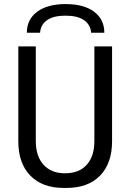

<svg xmlns="http://www.w3.org/2000/svg" viewBox="-20 -914 640 944"><path d="M293 10Q188 10 129 -50.5Q70 -111 70 -220V-686H156V-220Q156 -146 194 -104Q232 -62 300 -62Q369 -62 406.5 -104Q444 -146 444 -220V-686H531V-220Q531 -111 472 -50.5Q413 10 307 10ZM112 -753Q112 -819 163 -856.5Q214 -894 303 -894Q392 -894 442.5 -856.5Q493 -819 493 -753H428Q425 -793 393 -815Q361 -837 302 -837Q243 -837 211.5 -815Q180 -793 177 -753Z"/></svg>

Font: Chivo Mono Medium Light
Style: Regular
Weight: 300
Monospace: yes
Version: Version 1.008